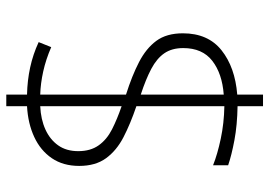

<svg xmlns="http://www.w3.org/2000/svg" viewBox="-143 -656 857 611"><g transform="rotate(-90 285.5 -350.5)"><path d="M253 -23Q193 -24 145 -33Q97 -42 65 -53V-101Q100 -87 149.5 -76.5Q199 -66 253 -65V-345Q197 -364 154.5 -386Q112 -408 87.5 -441.5Q63 -475 63 -527Q63 -578 87.5 -614Q112 -650 155 -670Q198 -690 253 -693V-759H290V-693Q335 -692 376.5 -683Q418 -674 457 -656L441 -616Q402 -633 363.5 -641.5Q325 -650 290 -651V-378Q350 -359 393.5 -336.5Q437 -314 461 -281.5Q485 -249 485 -197Q485 -117 431 -74Q377 -31 290 -24V58H253ZM290 -67Q357 -72 397.5 -103.5Q438 -135 438 -196Q438 -232 421.5 -256Q405 -280 372 -297.5Q339 -315 290 -331ZM253 -651Q211 -649 179 -634.5Q147 -620 128.5 -594Q110 -568 110 -530Q110 -491 128.5 -465Q147 -439 179.5 -422.5Q212 -406 253 -392Z"/></g></svg>

Font: Noto Sans Oriya ExtraLight
Style: Regular
Weight: 250
Version: Version 2.003